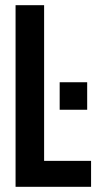

<svg xmlns="http://www.w3.org/2000/svg" viewBox="-20 -720 379 740"><path d="M40 -700H150V-100H331V0H40ZM316 -403V-297H210V-403Z"/></svg>

Font: SVN-Bebas Neue
Style: Bold
Weight: 700
Designer: Ryoichi Tsunekawa
Foundry: Ryoichi Tsunekawa
Version: Version 1.300; ttfautohint (v1.7.9-c794)